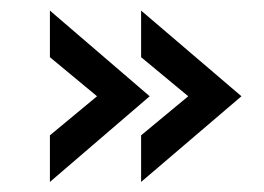

<svg xmlns="http://www.w3.org/2000/svg" viewBox="-20 -436 511 372"><path d="M76.7 -83.5V-173.8L168 -249.5L76.7 -325.2V-415.5L270 -249.5ZM253.4 -83.5V-173.8L344.7 -249.5L253.4 -325.2V-415.5L447.8 -249.5Z"/></svg>

Font: HK Grotesk Medium
Style: Regular
Weight: 500
Designer: Alfredo Marco Pradil and Stefan Peev
Foundry: Hanken Design Co.
Version: Version 1.045;PS 001.045;hotconv 1.0.88;makeotf.lib2.5.64775